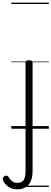

<svg xmlns="http://www.w3.org/2000/svg" viewBox="-85 -968 387 1444"><path d="M44 456Q5 456 -23 436Q-51 416 -63 387Q-66 378 -64 370.5Q-62 363 -53 358Q-41 351 -33.5 353Q-26 355 -20 364Q-8 384 7 395.5Q22 407 45 407Q83 407 95 383Q107 359 107 319V-496Q107 -506 113.5 -510.5Q120 -515 133 -515Q147 -515 153.5 -510.5Q160 -506 160 -496V319Q160 363 146.5 394Q133 425 107.5 440.5Q82 456 44 456ZM0 428H282V438H0ZM0 -20H282V0H0ZM0 -505H282V-500H0ZM0 -948H282V-938H0Z"/></svg>

Font: Playwrite US Modern Guides
Style: Regular
Weight: 400
Designer: Veronika Burian, José Scaglione
Foundry: TypeTogether
Version: Version 1.003